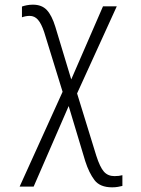

<svg xmlns="http://www.w3.org/2000/svg" viewBox="-20 -559 603 822"><path d="M460 243Q408 243 384.5 212Q361 181 345 131L274 -105L124 240H64L248 -166L169 -422Q157 -458 142.5 -474.5Q128 -491 107 -491Q91 -491 74 -485V-531Q82 -534 94.5 -536.5Q107 -539 121 -539Q159 -539 180.5 -516Q202 -493 217 -444L285 -219L421 -532H480L310 -159L392 107Q408 157 425 176Q442 195 470 195Q480 195 488.5 194Q497 193 504 191V237Q496 239 485 241Q474 243 460 243Z"/></svg>

Font: Noto Sans Mono SemiCondensed Light
Style: Regular
Weight: 300
Width: 4
Designer: Monotype Design Team
Foundry: Monotype Imaging Inc.
Version: Version 2.014; ttfautohint (v1.8.4.7-5d5b)